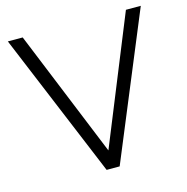

<svg xmlns="http://www.w3.org/2000/svg" viewBox="-105 -810 889 911"><g transform="rotate(-15 339.5 -355.0)"><path d="M86 -710H13L308 0H372L666 -710H593L340 -87Z"/></g></svg>

Font: FIGSv2-sans-serif
Style: Regular
Weight: 400
Designer: Matt McInerney, Pablo Impallari, Rodrigo Fuenzalida,Mirko Velimirovic
Foundry: Matt McInerney, Pablo Impallari, Rodrigo Fuenzalida
Version: Version 4.021;hotconv 1.0.109;makeotfexe 2.5.65596